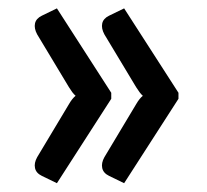

<svg xmlns="http://www.w3.org/2000/svg" viewBox="-20 -490 483 447"><path d="M239 -274V-260L112.5 -63.5L77.5 -80.5Q64 -87 61.5 -98.8Q59 -110.5 66.5 -124L140.5 -247.5Q148 -260.5 156 -267Q152 -270.5 148.2 -275.5Q144.5 -280.5 140.5 -287L66.5 -410Q59 -424 61.5 -435.5Q64 -447 77.5 -453.5L112.5 -470.5ZM395.5 -274V-260L269 -63.5L234 -80.5Q220.5 -87 218 -98.8Q215.5 -110.5 223 -124L297 -247.5Q304.5 -260.5 312.5 -267Q308.5 -270.5 304.8 -275.5Q301 -280.5 297 -287L223 -410Q215.5 -424 218 -435.5Q220.5 -447 234 -453.5L269 -470.5Z"/></svg>

Font: LatoLatin Semibold
Style: Regular
Weight: 600
Designer: Lukasz Dziedzic with Adam Twardoch and Botio Nikoltchev
Foundry: tyPoland Lukasz Dziedzic
Version: Version 2.015; 2015-08-06; http://www.latofonts.com/